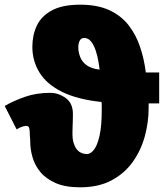

<svg xmlns="http://www.w3.org/2000/svg" viewBox="-32 -789 699 819"><path d="M310 -769Q384 -769 434.5 -745.5Q485 -722 516.5 -681.5Q548 -641 565.5 -589Q583 -537 590 -480H647V-348H602Q602 -343 602 -337.5Q602 -332 602 -327Q602 -267 585.5 -207Q569 -147 534 -98Q499 -49 443.5 -19.5Q388 10 310 10Q246 10 204.5 -8.5Q163 -27 139.5 -56Q116 -85 106.5 -119Q97 -153 97 -184Q97 -191 96.5 -197Q96 -203 95.5 -208.5Q95 -214 95 -219Q95 -234 92.5 -243Q90 -252 79 -252Q71 -252 58.5 -247Q46 -242 39 -237L-12 -337Q26 -359 74.5 -376Q123 -393 182 -393Q217 -393 248 -371Q279 -349 279 -303Q279 -286 278.5 -271Q278 -256 277.5 -243Q277 -230 277 -217Q277 -179 293 -155.5Q309 -132 340 -132Q354 -132 368.5 -150Q383 -168 392.5 -209.5Q402 -251 402 -320Q402 -325 402 -336.5Q402 -348 401 -354Q297 -365 232 -397.5Q167 -430 136.5 -479.5Q106 -529 106 -589Q106 -639 125 -679.5Q144 -720 189 -744.5Q234 -769 310 -769ZM327 -627Q314 -627 308 -615.5Q302 -604 302 -587Q302 -567 310 -546Q318 -525 338 -510.5Q358 -496 393 -492Q389 -525 383 -550Q377 -575 368.5 -592.5Q360 -610 350 -618.5Q340 -627 327 -627Z"/></svg>

Font: Noto Sans Display Black
Style: Regular
Weight: 900
Designer: Monotype Design Team
Foundry: Monotype Imaging Inc.
Version: Version 2.003